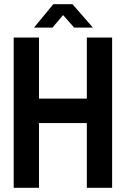

<svg xmlns="http://www.w3.org/2000/svg" viewBox="-20 -891 598 911"><path d="M392 0V-713H512V0ZM45 0V-713H165V0ZM165 -307V-423H392V-307ZM332 -760 246 -857 324 -871 420 -761V-760ZM142 -760V-761L233 -871H323L229 -760Z"/></svg>

Font: Foldit Medium
Style: Regular
Weight: 500
Version: Version 1.003